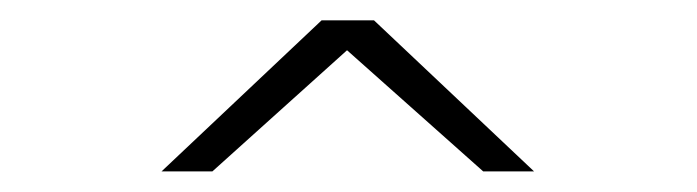

<svg xmlns="http://www.w3.org/2000/svg" viewBox="-20 -640 682 188"><path d="M138.2 -472.2 294.9 -620.1H346.2L502.9 -472.2H453.1L319.8 -590.8L188 -472.2Z"/></svg>

Font: CMU Bright
Style: Roman
Weight: 500
Version: Version 0.7.0